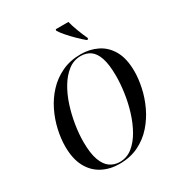

<svg xmlns="http://www.w3.org/2000/svg" viewBox="-219 -1083 1142 1234"><g transform="rotate(-30 352.0 -466.5)"><path d="M306 11Q235 11 178.5 -19Q122 -49 90 -109Q58 -169 58 -260Q58 -318 72.5 -382.5Q87 -447 116.5 -507.5Q146 -568 191.5 -617Q237 -666 299 -695.5Q361 -725 440 -725Q506 -725 562 -697.5Q618 -670 651.5 -611Q685 -552 685 -457Q685 -403 671.5 -339.5Q658 -276 629 -214Q600 -152 555 -101Q510 -50 448 -19.5Q386 11 306 11ZM314 1Q366 1 407 -31.5Q448 -64 478.5 -117.5Q509 -171 529 -235.5Q549 -300 558.5 -366.5Q568 -433 568 -489Q568 -575 551.5 -624Q535 -673 505 -694Q475 -715 434 -715Q382 -715 340.5 -683Q299 -651 267.5 -598.5Q236 -546 215.5 -482Q195 -418 184.5 -352Q174 -286 174 -228Q174 -142 192.5 -92Q211 -42 242.5 -20.5Q274 1 314 1ZM520 -784Q496 -804 468 -831.5Q440 -859 416 -886.5Q392 -914 380 -934L382 -944H476Q484 -911 500.5 -867.5Q517 -824 532 -793L530 -784Z"/></g></svg>

Font: Noto Serif Display SemiCondensed Medium
Style: Italic
Weight: 500
Width: 4
Italic angle: -12°
Designer: Monotype Design Team
Foundry: Monotype Imaging Inc.
Version: Version 2.009